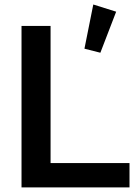

<svg xmlns="http://www.w3.org/2000/svg" viewBox="-20 -816 606 836"><path d="M73.7 0V-703.1H200.2V-106H543.9V0ZM417 -586.4 347.7 -604 386.2 -796.4 485.8 -765.1Z"/></svg>

Font: Schibsted Grotesk SemiBold
Style: Regular
Weight: 600
Designer: Bakken & Baeck AS, Henrik Kongsvoll
Foundry: Schibsted ASA
Version: Version 1.100;gftools[0.9.25]